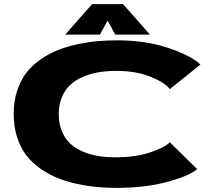

<svg xmlns="http://www.w3.org/2000/svg" viewBox="-20 -902 1090 933"><path d="M708.5 -734H540L503 -802L465.5 -734H297L427.5 -882H578ZM545.5 11Q497 11 450.8 6.8Q404.5 2.5 353.8 -8.5Q303 -19.5 259.8 -37Q216.5 -54.5 176.2 -82.8Q136 -111 108 -147.2Q80 -183.5 63.2 -235Q46.5 -286.5 46.5 -348Q46.5 -410 63.5 -461.8Q80.5 -513.5 109 -549.8Q137.5 -586 178.2 -614Q219 -642 262.8 -659.2Q306.5 -676.5 357.8 -687.2Q409 -698 455 -702Q501 -706 550 -706Q688 -706 798 -669Q908 -632 954 -588.5L805.5 -469Q779.5 -502 709.8 -529.8Q640 -557.5 545.5 -557.5Q501 -557.5 461.8 -551.2Q422.5 -545 385.8 -529.8Q349 -514.5 323 -491Q297 -467.5 281.2 -431Q265.5 -394.5 265.5 -348Q265.5 -301 280.8 -264.2Q296 -227.5 321.5 -204Q347 -180.5 383 -165.2Q419 -150 457.8 -143.8Q496.5 -137.5 541 -137.5Q635.5 -137.5 706.5 -160.5Q777.5 -183.5 805.5 -210.5L938 -80Q898 -46.5 791.8 -17.8Q685.5 11 545.5 11Z"/></svg>

Font: League Mono Extended ExtraBold
Style: Regular
Weight: 800
Width: 9
Designer: Tyler Finck
Foundry: The League of Moveable Type / Tyler Finck
Version: Version 2.210